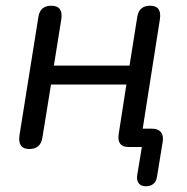

<svg xmlns="http://www.w3.org/2000/svg" viewBox="-20 -513 651 670"><path d="M488 137Q472 137 464 126.5Q456 116 459 97L475 0H429Q388 0 394 -44L421 -218H158L128 -33Q122 7 82 7Q41 7 48 -41L114 -454Q120 -493 159 -493Q201 -493 194 -446L168 -284H432L459 -454Q465 -493 504 -493Q545 -493 538 -446L478 -64H510Q531 -64 541 -52.5Q551 -41 548 -20L528 103Q523 137 488 137Z"/></svg>

Font: Nunito
Style: Italic
Weight: 400
Italic angle: -9°
Designer: Vernon Adams
Foundry: Vernon Adams
Version: Version 3.601; ttfautohint (v1.8.2.53-6de2)